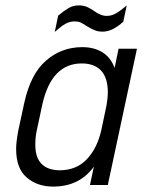

<svg xmlns="http://www.w3.org/2000/svg" viewBox="-20 -688 550 714"><path d="M40 -133.8Q40 -160.2 47.9 -202.1L70.3 -305.7Q93.8 -413.1 151.4 -462.9Q209 -512.7 286.1 -512.7Q330.1 -512.7 361.3 -493.2Q391.6 -474.6 406.2 -435.5L420.9 -506.8H489.3L380.9 0H314.5L329.1 -68.4Q275.4 5.9 177.7 5.9Q118.2 5.9 79.1 -28.3Q40 -61.5 40 -133.8ZM357.4 -207 376 -295.9Q380.9 -322.3 380.9 -345.7Q380.9 -396.5 357.4 -423.8Q332 -452.1 284.2 -452.1Q171.9 -452.1 137.7 -300.8L117.2 -205.1Q111.3 -179.7 111.3 -149.4Q111.3 -56.6 201.2 -54.7Q264.6 -54.7 303.7 -96.7Q342.8 -138.7 357.4 -207ZM196.3 -629.9Q215.8 -646.5 235.4 -658.2Q252 -668 273.4 -668Q287.1 -668 301.8 -663.1Q313.5 -658.2 328.1 -648.4Q340.8 -638.7 353.5 -633.8Q365.2 -628.9 377 -628.9Q394.5 -628.9 410.2 -637.7Q427.7 -647.5 451.2 -668L438.5 -607.4Q398.4 -570.3 361.3 -570.3Q345.7 -570.3 333 -575.2Q322.3 -579.1 304.7 -589.8Q286.1 -601.6 279.3 -604.5Q270.5 -608.4 256.8 -608.4Q240.2 -608.4 223.6 -599.6Q209 -591.8 183.6 -569.3Z"/></svg>

Font: Dinish
Style: Italic
Weight: 400
Italic angle: -12°
Designer: Bert Driehuis
Foundry: Playbeing
Version: Version 3.002; git-62d0f29-release